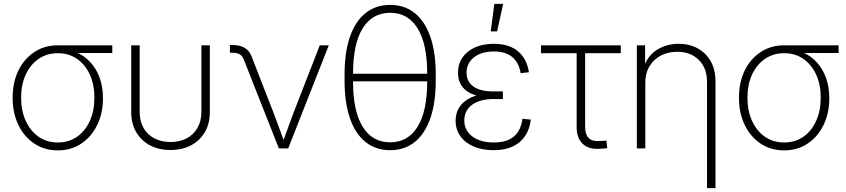

<svg xmlns="http://www.w3.org/2000/svg" viewBox="-20 -762 4346 986"><path d="M276.9 10.3Q209 10.3 156.5 -24.4Q104 -59.1 74.5 -120.1Q44.9 -181.2 44.9 -260.3Q44.9 -339.4 74.5 -399.9Q104 -460.4 156.5 -494.9Q209 -529.3 276.9 -529.3H556.6V-489.7H344.2L276.9 -488.8Q220.7 -488.8 178.2 -459.5Q135.7 -430.2 112.1 -378.7Q88.4 -327.1 88.4 -260.3Q88.4 -193.4 112.1 -141.4Q135.7 -89.4 178.2 -59.8Q220.7 -30.3 276.9 -30.3Q333.5 -30.3 375.7 -59.8Q418 -89.4 441.4 -141.4Q464.8 -193.4 464.8 -260.3Q464.8 -327.1 441.4 -378.7Q418 -430.2 375.7 -459.5Q333.5 -488.8 276.9 -488.8V-512.2Q327.1 -512.2 369.4 -494.6Q411.6 -477.1 442.9 -443.8Q474.1 -410.6 491.5 -363.5Q508.8 -316.4 508.8 -257.3Q508.8 -180.2 479 -119.6Q449.2 -59.1 397.2 -24.4Q345.2 10.3 276.9 10.3Z M855.5 8.3Q795.9 8.3 750.5 -15.6Q705.1 -39.6 679.4 -83.5Q653.8 -127.4 653.8 -186V-529.3H697.3V-187.5Q697.3 -140.1 717 -105.2Q736.8 -70.3 772.7 -51.5Q808.6 -32.7 855.5 -32.7Q902.8 -32.7 938.5 -51.5Q974.1 -70.3 994.1 -105.2Q1014.2 -140.1 1014.2 -187.5V-529.3H1057.6V-186Q1057.6 -127.4 1032 -83.5Q1006.3 -39.6 960.9 -15.6Q915.5 8.3 855.5 8.3Z M1412.1 0 1231.4 -457.5Q1224.1 -476.1 1210 -483.6Q1195.8 -491.2 1172.4 -491.2H1160.6V-530.8H1173.3Q1211.9 -530.8 1236.3 -516.4Q1260.7 -502 1272 -472.2L1384.8 -182.6Q1399.9 -143.6 1414.1 -104.2Q1428.2 -64.9 1442.4 -26.4H1430.2Q1444.8 -64.9 1458.5 -104.2Q1472.2 -143.6 1487.3 -182.6L1622.1 -529.3H1668.5L1460 0Z M1983.4 9.3Q1909.7 9.3 1857.2 -32.7Q1804.7 -74.7 1777.1 -154.5Q1749.5 -234.4 1749.5 -348.1V-379.4Q1749.5 -493.7 1777.1 -573.2Q1804.7 -652.8 1857.2 -694.8Q1909.7 -736.8 1983.4 -736.8Q2057.6 -736.8 2109.9 -694.8Q2162.1 -652.8 2189.9 -573.2Q2217.8 -493.7 2217.8 -379.4V-348.1Q2217.8 -234.4 2189.9 -154.5Q2162.1 -74.7 2109.9 -32.7Q2057.6 9.3 1983.4 9.3ZM1983.4 -31.2Q2075.2 -31.2 2124.5 -111.1Q2173.8 -190.9 2173.8 -342.8V-384.8Q2173.8 -536.6 2124.5 -616.5Q2075.2 -696.3 1983.4 -696.3Q1892.1 -696.3 1842.5 -616.5Q1793 -536.6 1793 -384.8V-342.8Q1793 -190.9 1842.5 -111.1Q1892.1 -31.2 1983.4 -31.2ZM1777.3 -344.2V-383.3H2190.4V-344.2Z M2514.6 9.3Q2456.1 9.3 2412.1 -9.8Q2368.2 -28.8 2344 -63Q2319.8 -97.2 2319.8 -142.1Q2319.8 -175.3 2333.3 -201.4Q2346.7 -227.5 2372.1 -245.8Q2397.5 -264.2 2434.6 -273.7Q2471.7 -283.2 2518.6 -283.2H2562.5V-253.4H2512.7Q2469.2 -253.4 2435.8 -240.7Q2402.3 -228 2383.3 -203.6Q2364.3 -179.2 2364.3 -143.6Q2364.3 -92.8 2405.3 -61.5Q2446.3 -30.3 2515.6 -30.3Q2562.5 -30.3 2593.5 -44.9Q2624.5 -59.6 2641.4 -86.9Q2658.2 -114.3 2663.1 -151.9L2706.1 -147.9Q2700.2 -99.6 2677 -64.2Q2653.8 -28.8 2613.3 -9.8Q2572.8 9.3 2514.6 9.3ZM2518.6 -260.3Q2471.7 -260.3 2436.5 -268.8Q2401.4 -277.3 2378.2 -293.7Q2355 -310.1 2343.5 -334Q2332 -357.9 2332 -388.7Q2332 -433.1 2355 -466.6Q2377.9 -500 2419.4 -518.6Q2460.9 -537.1 2516.6 -537.1Q2568.8 -537.1 2606.4 -519.8Q2644 -502.4 2666.7 -469.7Q2689.5 -437 2696.3 -391.1L2653.8 -386.2Q2645 -439.9 2611.1 -468.8Q2577.1 -497.6 2516.6 -497.6Q2452.1 -497.6 2414.1 -467.5Q2376 -437.5 2376 -388.7Q2376 -343.3 2410.9 -317.9Q2445.8 -292.5 2514.2 -292.5H2562.5V-260.3ZM2500 -600.6 2518.6 -742.2H2564L2532.7 -600.6Z M3059.1 2Q3002.4 5.9 2971.9 -23.9Q2941.4 -53.7 2941.4 -108.4V-488.8H2758.3V-529.3H3168V-488.8H2984.9V-111.3Q2984.9 -71.3 3003.4 -53Q3022 -34.7 3059.6 -38.1Q3067.9 -38.1 3076.9 -38.8Q3085.9 -39.6 3094.2 -40L3098.6 -1Q3089.4 0 3079.3 0.7Q3069.3 1.5 3059.1 2Z M3293.9 -337.4V0H3250.5V-529.3H3293V-408.2H3283.2Q3303.2 -474.1 3353 -505.6Q3402.8 -537.1 3464.8 -537.1Q3520 -537.1 3562.7 -513.7Q3605.5 -490.2 3629.9 -447.3Q3654.3 -404.3 3654.3 -343.8V204.1H3610.8V-341.3Q3610.8 -412.6 3568.6 -454.3Q3526.4 -496.1 3458 -496.1Q3411.1 -496.1 3374 -476.8Q3336.9 -457.5 3315.4 -421.6Q3293.9 -385.7 3293.9 -337.4Z M4006.8 10.3Q3939 10.3 3886.5 -24.4Q3834 -59.1 3804.4 -120.1Q3774.9 -181.2 3774.9 -260.3Q3774.9 -339.4 3804.4 -399.9Q3834 -460.4 3886.5 -494.9Q3939 -529.3 4006.8 -529.3H4286.6V-489.7H4074.2L4006.8 -488.8Q3950.7 -488.8 3908.2 -459.5Q3865.7 -430.2 3842 -378.7Q3818.4 -327.1 3818.4 -260.3Q3818.4 -193.4 3842 -141.4Q3865.7 -89.4 3908.2 -59.8Q3950.7 -30.3 4006.8 -30.3Q4063.5 -30.3 4105.7 -59.8Q4147.9 -89.4 4171.4 -141.4Q4194.8 -193.4 4194.8 -260.3Q4194.8 -327.1 4171.4 -378.7Q4147.9 -430.2 4105.7 -459.5Q4063.5 -488.8 4006.8 -488.8V-512.2Q4057.1 -512.2 4099.4 -494.6Q4141.6 -477.1 4172.9 -443.8Q4204.1 -410.6 4221.4 -363.5Q4238.8 -316.4 4238.8 -257.3Q4238.8 -180.2 4209 -119.6Q4179.2 -59.1 4127.2 -24.4Q4075.2 10.3 4006.8 10.3Z"/></svg>

Font: Inter 24pt ExtraLight
Style: Regular
Weight: 250
Designer: Rasmus Andersson
Foundry: rsms
Version: Version 4.001;git-66647c0bb